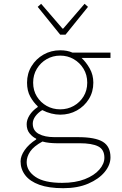

<svg xmlns="http://www.w3.org/2000/svg" viewBox="-20 -754 640 1008"><path d="M312 234Q236 234 186.5 216Q137 198 112.5 166Q88 134 88 93Q88 65 109.5 34Q131 3 170 -22V-26Q152 -34 136 -53Q120 -72 120 -102Q120 -125 135 -149Q150 -173 178 -192V-196Q156 -216 139 -246.5Q122 -277 122 -320Q122 -368 145.5 -406.5Q169 -445 208.5 -467.5Q248 -490 296 -490Q333 -490 360 -478H560V-450H408Q432 -428 451 -394.5Q470 -361 470 -320Q470 -272 446.5 -234Q423 -196 383.5 -174Q344 -152 296 -152Q274 -152 249.5 -158Q225 -164 202 -176Q180 -163 166 -144Q152 -125 152 -105Q152 -68 183.5 -51Q215 -34 266 -34H389Q480 -34 520 -9.5Q560 15 560 72Q560 112 529.5 149Q499 186 443.5 210Q388 234 312 234ZM296 -180Q335 -180 367 -198Q399 -216 418.5 -247.5Q438 -279 438 -320Q438 -361 418.5 -393Q399 -425 367 -443.5Q335 -462 296 -462Q257 -462 225 -443.5Q193 -425 173.5 -393Q154 -361 154 -320Q154 -279 173.5 -247.5Q193 -216 225 -198Q257 -180 296 -180ZM306 206Q376 206 425.5 186.5Q475 167 501.5 136.5Q528 106 528 74Q528 31 495.5 14.5Q463 -2 397 -2H276Q260 -2 240 -4Q220 -6 203 -11Q157 14 138.5 41.5Q120 69 120 97Q120 143 166 174.5Q212 206 306 206ZM296 -572 178 -718 196 -734 308 -604H312L424 -734L442 -718L324 -572Z"/></svg>

Font: Source Code Pro ExtraLight ExtraLight
Style: Regular
Weight: 250
Monospace: yes
Version: Version 1.018;hotconv 1.0.116;makeotfexe 2.5.65601